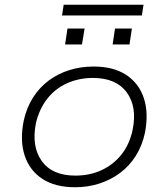

<svg xmlns="http://www.w3.org/2000/svg" viewBox="-20 -780 709 808"><path d="M296 8Q212 8 158 -27.5Q104 -63 83.5 -126.5Q63 -190 80 -273Q92 -327 119 -369.5Q146 -412 185 -441Q224 -470 272 -485Q320 -500 374 -500Q458 -500 511.5 -464.5Q565 -429 585.5 -366.5Q606 -304 590 -221Q578 -166 551 -123.5Q524 -81 485 -52Q446 -23 398 -7.5Q350 8 296 8ZM297 -41Q358 -41 407.5 -64Q457 -87 491 -129.5Q525 -172 538 -233Q558 -330 513.5 -391Q469 -452 371 -452Q312 -452 262 -429.5Q212 -407 178.5 -364Q145 -321 131 -261Q112 -163 156 -102Q200 -41 297 -41ZM241 -715 248 -760H584L577 -715ZM254 -593 264 -660H336L325 -593ZM454 -593 464 -660H535L525 -593Z"/></svg>

Font: Nunito Sans 7pt SemiExpanded ExtraLight
Style: Italic
Weight: 250
Width: 6
Italic angle: -9°
Designer: Vernon Adams
Foundry: Vernon Adams
Version: Version 3.101;gftools[0.9.27]